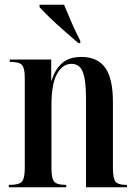

<svg xmlns="http://www.w3.org/2000/svg" viewBox="-20 -786 574 806"><path d="M17 0V-10H23Q60 -10 72 -23.5Q84 -37 84 -81V-458Q84 -500 72.5 -513Q61 -526 25 -526H21V-536H195V-448H197Q210 -493 239.5 -520Q269 -547 322 -547Q389 -547 421.5 -502Q454 -457 454 -359V-82Q454 -38 464.5 -24Q475 -10 509 -10H513V0H341V-372Q341 -450 327.5 -484Q314 -518 280 -518Q243 -518 219.5 -476Q196 -434 196 -345V-79Q196 -37 207.5 -23.5Q219 -10 255 -10H258V0ZM309 -605Q285 -626 252 -654.5Q219 -683 190 -711Q161 -739 146 -756V-766H249Q263 -732 280.5 -691.5Q298 -651 317 -615V-605Z"/></svg>

Font: Noto Serif Display ExtraCondensed SemiBold
Style: Regular
Weight: 600
Width: 2
Designer: Monotype Design Team
Foundry: Monotype Imaging Inc.
Version: Version 2.009